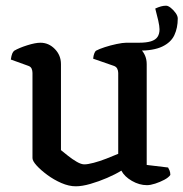

<svg xmlns="http://www.w3.org/2000/svg" viewBox="-20 -650 644 674"><path d="M246 4Q222 4 195.5 -7.5Q169 -19 146 -36Q123 -53 108.5 -69Q94 -85 94 -95V-394Q94 -402 91 -409Q88 -416 79 -419L18 -441Q20 -455 23 -462Q26 -469 30 -472Q47 -482 75.5 -491Q104 -500 122 -500Q151 -500 172.5 -478Q194 -456 194 -425V-123Q205 -114 219.5 -102.5Q234 -91 249.5 -82Q265 -73 276 -73Q288 -73 309 -78.5Q330 -84 353 -93Q376 -102 395 -110V-394Q395 -402 391.5 -409Q388 -416 379 -419L307 -444Q308 -455 311 -462.5Q314 -470 317 -472Q328 -478 348 -484.5Q368 -491 389.5 -495.5Q411 -500 423 -500Q452 -500 473.5 -478Q495 -456 495 -425V-71L570 -62Q572 -59 575 -52Q578 -45 578 -36Q572 -27 557 -19Q542 -11 525 -5.5Q508 0 496 0Q469 0 443 -15Q417 -30 406 -51Q385 -38 356 -25.5Q327 -13 297.5 -4.5Q268 4 246 4ZM423 -479V-500H467Q494 -500 510 -505Q526 -510 533 -520.5Q540 -531 540 -547Q540 -558 535.5 -578Q531 -598 525 -620Q536 -625 545 -627.5Q554 -630 563 -630Q570 -630 579.5 -622.5Q589 -615 596.5 -604.5Q604 -594 604 -585Q604 -552 592 -526.5Q580 -501 549.5 -486.5Q519 -472 465 -472Q458 -472 446 -473.5Q434 -475 423 -479Z"/></svg>

Font: Texturina 12pt Medium
Style: Regular
Weight: 500
Designer: Guillermo Torres Carreño
Foundry: Omnibus-Type
Version: Version 1.002